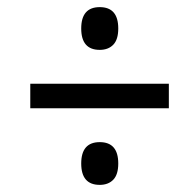

<svg xmlns="http://www.w3.org/2000/svg" viewBox="-20 -627 532 539"><path d="M208 -547Q208 -607 260 -607Q312 -607 312 -547Q312 -516 298 -501.5Q284 -487 260 -487Q208 -487 208 -547ZM65 -392H454V-323H65ZM208 -168Q208 -228 260 -228Q312 -228 312 -168Q312 -137 298 -122.5Q284 -108 260 -108Q208 -108 208 -168Z"/></svg>

Font: Noto Serif Narrow
Style: Bold Italic
Weight: 700
Width: 4
Italic angle: -12°
Designer: Monotype Design Team
Foundry: Monotype Imaging Inc.
Version: Version 1.001